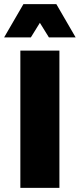

<svg xmlns="http://www.w3.org/2000/svg" viewBox="-43 -914 388 934"><path d="M56 0V-668H246V0ZM-23 -732 71 -894H231L325 -732H195L151 -803L107 -732Z"/></svg>

Font: Gantari Black
Style: Regular
Weight: 900
Version: Version 1.000